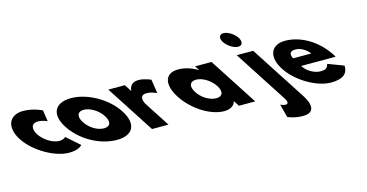

<svg xmlns="http://www.w3.org/2000/svg" viewBox="-289 -1244 3810 1994"><g transform="rotate(-15 1616.0 -247.5)"><path d="M84.9 -383C137.9 -383 186.5 -359 186.5 -359L168.1 -480C168.1 -480 79 -528 -35 -528C-184 -528 -240 -406 -142.2 -255C-45 -105 168.7 15 316.7 15C430.7 15 458.9 -31 458.9 -31L319.2 -154C319.2 -154 301.8 -130 248.8 -130C181.8 -130 90.5 -186 44.5 -257C-0.8 -327 17.9 -383 84.9 -383Z M348.2 -256C450.5 -98 647.7 15 832.7 15C1009.7 15 1065.5 -98 963.2 -256C859.5 -416 651 -528 481 -528C308 -528 244.5 -416 348.2 -256ZM536.2 -256C490.2 -327 510.8 -377 577.8 -377C643.8 -377 729.2 -327 775.2 -256C820.5 -186 802.9 -136 733.9 -136C661.9 -136 581.5 -186 536.2 -256Z M1212 0H1389L1214.1 -270C1205.7 -283 1159.8 -374 1251.8 -374C1310.8 -374 1361.9 -346 1361.9 -346L1338.7 -496C1338.7 -496 1272 -528 1206 -528C1105 -528 1106.7 -439 1106.7 -439H1104.7L1056.7 -513H879.7Z M1555.7 -256C1652.8 -106 1836.2 15 1986.2 15C2056.2 15 2096.1 -16 2106.9 -58H2108.9L2146.5 0H2321.5L1989.2 -513H1812.2L1844 -464C1775.4 -505 1703.5 -528 1634.5 -528C1484.5 -528 1458.5 -406 1555.7 -256ZM1743.7 -256C1697.7 -327 1718.3 -377 1785.3 -377C1851.3 -377 1936.7 -327 1982.7 -256C2028 -186 2010.4 -136 1941.4 -136C1869.4 -136 1789 -186 1743.7 -256Z M2260.2 -513 2621.6 45C2652.7 93 2648 115 2618 115C2596 115 2563.3 100 2563.3 100L2600.9 243C2633 254 2678.6 275 2762.6 275C2903.6 275 2879.6 170 2820.7 79L2437.2 -513ZM2156.8 -682C2187.8 -634 2252.8 -594 2298.8 -594C2344.8 -594 2357.8 -634 2326.8 -682C2295.7 -730 2230.8 -770 2184.8 -770C2138.8 -770 2125.7 -730 2156.8 -682Z M3248.7 -232C3245.8 -238 3238.7 -249 3234.2 -256C3117.6 -436 2939 -528 2783 -528C2628 -528 2580 -406 2677.2 -256C2773.7 -107 2979.7 15 3134.7 15C3248.7 15 3318.8 -22 3313.9 -119L3144.5 -183C3131.3 -137 3113.4 -126 3056.4 -126C3011.4 -126 2927.9 -153 2876.7 -232ZM2818.3 -330C2790.8 -377 2801.5 -413 2862.5 -413C2914.5 -413 2970.3 -384 3013.3 -330Z"/></g></svg>

Font: Hussar
Style: BdOpOblSeven
Weight: 700
Foundry: Cannot Into Space Fonts
Version: Version 2.00